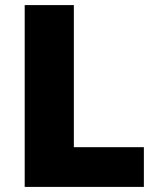

<svg xmlns="http://www.w3.org/2000/svg" viewBox="-20 -734 622 754"><path d="M77 0V-714H270V-156H545V0Z"/></svg>

Font: Noto Sans Meetei Mayek Black
Style: Regular
Weight: 900
Designer: Monotype Design Team and Neelakash Kshetrimayum
Foundry: Monotype Imaging Inc.
Version: Version 2.002; ttfautohint (v1.8.4.7-5d5b)